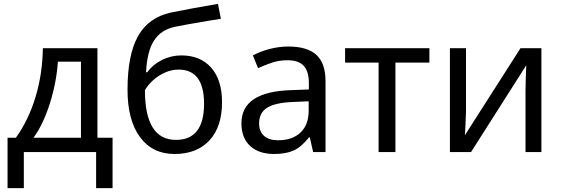

<svg xmlns="http://www.w3.org/2000/svg" viewBox="-20 -785 2900 991"><path d="M397.9 -74.2V-466.8H278.8Q271.5 -358.9 237.1 -250.2Q202.6 -141.6 152.8 -74.2ZM561 186H476.1V0H103V186H19V-74.2H62Q127 -164.6 163.1 -283.4Q199.2 -402.3 201.2 -536.1H482.9V-74.2H561Z M888.2 -63Q1033.2 -63 1033.2 -249Q1033.2 -425.8 901.9 -425.8Q866.2 -425.8 832.8 -411.1Q799.3 -396.5 772.2 -372.6Q745.1 -348.6 728 -319.8Q728 -63 888.2 -63ZM638.2 -321.8Q638.2 -501 692.1 -597.9Q746.1 -694.8 861.8 -720.2Q970.7 -742.2 1105 -765.1L1120.1 -688L1062 -678.7Q948.7 -660.2 879.9 -646Q809.6 -630.4 774.2 -574.5Q738.8 -518.6 733.9 -412.1H740.2Q768.6 -451.7 815.7 -475.3Q862.8 -499 916 -499Q1014.6 -499 1070.3 -435.5Q1126 -372.1 1126 -257.8Q1126 -130.4 1061 -60.3Q996.1 9.8 880.9 9.8Q766.6 9.8 702.4 -77.6Q638.2 -165 638.2 -321.8Z M1415 -61Q1488.8 -61 1531 -100.8Q1573.2 -140.6 1573.2 -213.9V-262.2L1494.1 -258.8Q1401.9 -255.4 1359.6 -229.5Q1317.4 -203.6 1317.4 -147.9Q1317.4 -106 1343 -83.5Q1368.7 -61 1415 -61ZM1596.2 0 1579.1 -76.2H1575.2Q1535.2 -25.9 1495.4 -8.1Q1455.6 9.8 1395 9.8Q1315.9 9.8 1271 -31.7Q1226.1 -73.2 1226.1 -148.9Q1226.1 -312 1483.4 -319.8L1574.2 -323.2V-355Q1574.2 -416 1547.9 -445.1Q1521.5 -474.1 1463.4 -474.1Q1420.9 -474.1 1383.1 -461.4Q1345.2 -448.7 1312 -433.1L1285.2 -499Q1325.7 -520.5 1373.5 -532.7Q1421.4 -544.9 1468.3 -544.9Q1565.4 -544.9 1612.8 -502Q1660.2 -459 1660.2 -365.2V0Z M2196.3 -461.9H2021V0H1934.1V-461.9H1761.2V-536.1H2196.3Z M2385.3 -536.1V-209L2381.3 -114.3L2379.4 -86.9L2666.5 -536.1H2774.4V0H2692.4V-315.9L2693.8 -383.8L2696.3 -448.2L2411.1 0H2302.2V-536.1Z"/></svg>

Font: NotoSans
Style: Regular
Weight: 400
Designer: Monotype Design team
Foundry: Monotype Imaging Inc.
Version: Version 1.04; ttfautohint (v1.4.1)